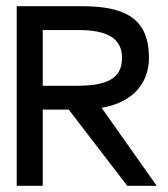

<svg xmlns="http://www.w3.org/2000/svg" viewBox="-20 -600 542 620"><path d="M34 0H118V-246H202L391 0H486L308 -252C416 -270 461 -338 461 -413C461 -540 385 -580 244 -580H34ZM118 -323V-503H232C326 -503 374 -477 374 -413C374 -345 323 -323 228 -323Z"/></svg>

Font: Charger Sport
Style: SeBdExt
Weight: 600
Designer: Jasper
Foundry: Cannot Into Space Fonts
Version: Version 1.1